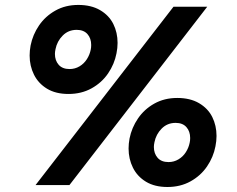

<svg xmlns="http://www.w3.org/2000/svg" viewBox="-20 -747 955 775"><path d="M99.6 -522.9Q99.6 -542.5 103.5 -563.5Q112.3 -607.4 137.7 -644.5Q163.1 -681.6 203.6 -704.3Q244.1 -727.1 295.9 -727.1Q348.1 -727.1 384 -706.1Q419.9 -685.1 437.3 -650.4Q454.6 -615.7 454.6 -573.7Q454.6 -553.2 450.2 -531.7Q441.9 -488.3 416.3 -450.7Q390.6 -413.1 349.6 -390.4Q308.6 -367.7 256.3 -367.7Q205.1 -367.7 169.9 -388.9Q134.8 -410.2 117.2 -445.6Q99.6 -481 99.6 -522.9ZM346.2 -546.4Q348.1 -554.7 348.1 -565.4Q348.1 -592.3 333 -609.4Q317.9 -626.5 289.6 -626.5Q255.9 -626.5 233.2 -603.5Q210.4 -580.6 204.1 -548.8Q201.7 -537.6 201.7 -529.3Q201.7 -502.9 216.8 -485.6Q231.9 -468.3 260.7 -468.3Q282.7 -468.3 301 -479.2Q319.3 -490.2 330.8 -508.3Q342.3 -526.4 346.2 -546.4ZM680.2 -719.7H816.4L260.3 0H123.5ZM499 -147.5Q499 -167 502.9 -188Q511.7 -231.9 537.1 -269Q562.5 -306.2 603 -328.9Q643.6 -351.6 695.3 -351.6Q747.6 -351.6 783.4 -330.6Q819.3 -309.6 836.7 -274.9Q854 -240.2 854 -198.2Q854 -177.7 849.6 -156.2Q841.3 -112.8 815.7 -75.2Q790 -37.6 749 -14.9Q708 7.8 655.8 7.8Q604.5 7.8 569.3 -13.4Q534.2 -34.7 516.6 -70.1Q499 -105.5 499 -147.5ZM745.6 -170.9Q747.6 -179.2 747.6 -189.9Q747.6 -216.8 732.4 -233.9Q717.3 -251 689 -251Q655.3 -251 632.6 -228Q609.9 -205.1 603.5 -173.3Q601.1 -162.1 601.1 -153.8Q601.1 -127.4 616.2 -110.1Q631.3 -92.8 660.2 -92.8Q682.1 -92.8 700.4 -103.8Q718.8 -114.7 730.2 -132.8Q741.7 -150.9 745.6 -170.9Z"/></svg>

Font: Reddit Sans Fudge ExBold Italic
Style: Regular
Weight: 800
Italic angle: -11.25°
Designer: Stephen Hutchings
Version: Version 1.013